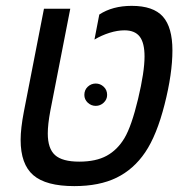

<svg xmlns="http://www.w3.org/2000/svg" viewBox="-20 -629 640 659"><path d="M234.9 9.8Q137.7 9.8 94.2 -27.8Q50.8 -65.4 50.8 -148.9Q50.8 -188 62 -246.1L130.9 -599.1H221.2L152.8 -249Q144 -202.1 144 -170.9Q144 -119.1 168.9 -96.7Q193.8 -74.2 252 -74.2Q309.6 -74.2 346.4 -94.5Q383.3 -114.7 407.5 -155.5Q431.6 -196.3 453.9 -289.3Q476.1 -382.3 476.1 -435.1Q476.1 -481.9 459.5 -503.4Q442.9 -524.9 407.2 -524.9Q383.3 -524.9 356 -516.4Q328.6 -507.8 304.2 -493.2L320.8 -579.1Q366.2 -608.9 432.1 -608.9Q506.3 -608.9 539.1 -572Q571.8 -535.2 571.8 -456.1Q571.8 -376 544.9 -270.5Q518.1 -165 478.5 -106.4Q439 -47.9 379.9 -19Q320.8 9.8 234.9 9.8ZM269.5 -303.2Q269.5 -320.3 281.2 -331.3Q293 -342.3 308.6 -342.3Q324.2 -342.3 335.9 -331.3Q347.7 -320.3 347.7 -303.2Q347.7 -287.6 335.9 -276.6Q324.2 -265.6 308.6 -265.6Q293 -265.6 281.2 -276.6Q269.5 -287.6 269.5 -303.2Z"/></svg>

Font: Cousine
Style: Italic
Weight: 400
Italic angle: -12°
Monospace: yes
Designer: Steve Matteson
Foundry: Monotype Imaging Inc.
Version: Version 1.21